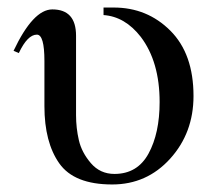

<svg xmlns="http://www.w3.org/2000/svg" viewBox="-20 -480 564 510"><path d="M255 -460H282Q371 -460 432.5 -398.5Q494 -337 494 -225Q494 -127 432 -58.5Q370 10 278 10Q177 10 137.5 -46Q98 -102 98 -198V-318Q98 -388 78 -388Q53 -388 30 -339L16 -345Q68 -455 119 -455Q182 -455 182 -385V-174Q182 -140 189.5 -107.5Q197 -75 221.5 -46.5Q246 -18 284 -18Q345 -18 374.5 -72Q404 -126 404 -209Q404 -316 354 -382Q312 -436 255 -440Z"/></svg>

Font: STIX MathJax Main
Style: Regular
Weight: 400
Designer: MicroPress Inc., with final additions and corrections provided by Coen Hoffman, Elsevier (retired)
Version: Version 1.1.1